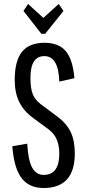

<svg xmlns="http://www.w3.org/2000/svg" viewBox="-20 -930 438 965"><path d="M199 15Q126 15 88 -35.5Q50 -86 42 -195L117 -208Q121 -127 141 -89Q161 -51 199 -51Q278 -51 278 -157Q278 -198 265.5 -228Q253 -258 224 -280L144 -339Q99 -372 76.5 -418Q54 -464 54 -528Q54 -624 90.5 -669.5Q127 -715 204 -715Q275 -715 310.5 -673Q346 -631 354 -537L278 -520Q274 -648 203 -648Q133 -648 133 -539Q133 -488 144 -458.5Q155 -429 184 -407L263 -348Q313 -312 334.5 -268Q356 -224 356 -159Q356 15 199 15ZM188 -760 98 -875 121 -910 198 -840 275 -910 299 -875 207 -760Z"/></svg>

Font: Pathway Gothic One
Style: Regular
Weight: 400
Version: Version 1.003; ttfautohint (v1.8.4.7-5d5b);gftools[0.9.26]